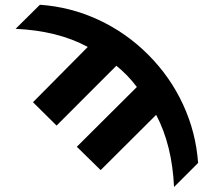

<svg xmlns="http://www.w3.org/2000/svg" viewBox="-20 -542 870 787"><path d="M792 126 693.4 224.6Q685.5 52.7 620.1 -71.3L392.6 155.3L294.9 59.6L541 -185.5Q522.5 -210 501 -232.4Q475.6 -257.8 457 -272.5L211.9 -27.3L115.2 -123L339.8 -349.6Q216.8 -416 43.9 -423.8L143.6 -522.5Q269.5 -513.7 383.3 -460.9Q497.1 -408.2 587.4 -317.9Q677.7 -227.5 730.5 -113.3Q783.2 1 792 126Z"/></svg>

Font: Gen Shin Gothic Bold
Style: Bold
Weight: 700
Designer: [Source Han Sans]
Ryoko NISHIZUKA  (kana & ideographs); Paul D. Hunt (Latin, Greek & Cyrillic); Wenlong ZHANG  (bopomofo
Version: Version 1.002.20150607